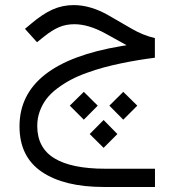

<svg xmlns="http://www.w3.org/2000/svg" viewBox="-20 -391 682 750"><path d="M330.4 132.6 384.7 77.8 438.6 132.6 384.7 186.5ZM407.2 21.7 461.5 -32.2 516.3 21.7 461.5 76.5ZM252.6 21.7 307.4 -32.2 361.8 21.7 307.4 76.5ZM456.1 -224.6 391.6 -260.3Q325.7 -296.4 270.5 -296.4Q238.3 -296.4 211.4 -285.2Q184.6 -273.9 153.8 -249.5L124.5 -226.1L77.6 -278.3L102.1 -298.8Q146.5 -336.4 185.3 -353.8Q224.1 -371.1 267.6 -371.1Q334 -371.1 403.8 -331.1L496.1 -277.8Q539.1 -252.9 585 -242.2V-165.5Q550.3 -161.1 520.8 -156.2Q491.2 -151.4 453.4 -143.6Q415.5 -135.7 384.3 -127.2Q353 -118.7 318.4 -106.2Q283.7 -93.8 256.6 -79.3Q229.5 -64.9 204.1 -45.9Q178.7 -26.9 162.1 -5.4Q145.5 16.1 135.5 43.2Q125.5 70.3 125.5 101.1Q125.5 186.5 192.4 227.3Q259.3 268.1 391.6 268.1H585.4V339.4H385.7Q230.5 339.4 143.3 280.3Q56.2 221.2 56.2 102.5Q56.2 -144.5 453.6 -210.9L474.6 -214.4Z"/></svg>

Font: Shabnam Light WOL
Style: Light-WOL
Weight: 300
Foundry: DejaVu fonts team - Redesigned by Saber Rastikerdar - Based on Vazir font
Version: Version 5.0.0